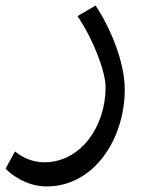

<svg xmlns="http://www.w3.org/2000/svg" viewBox="-57 -457 522 691"><path d="M111 214C283 214 392 41 392 -135C392 -236 338 -361 287 -437L222 -399C283 -308 323 -196 323 -143C323 0 232 127 103 127C52 127 17 104 -3 88L-37 150C-21 167 35 214 111 214Z"/></svg>

Font: Wafeq
Style: Regular
Weight: 400
Designer: Rasmus Andersson & Azza Alameddine
Foundry: Google & TypeTogether
Version: Version 3.000;FEAKit 1.0